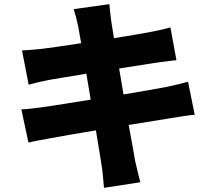

<svg xmlns="http://www.w3.org/2000/svg" viewBox="-20 -835 1040 925"><path d="M886 -441C857 -433 815 -423 776 -415C734 -407 659 -394 575 -380L554 -505L726 -532C758 -536 804 -543 830 -545L801 -703C773 -695 728 -685 695 -679C664 -673 601 -663 529 -651C523 -689 518 -718 516 -733C512 -758 509 -795 507 -815L335 -791C343 -766 350 -741 356 -711L371 -627C289 -614 217 -604 184 -600C153 -596 121 -594 86 -592L118 -427C152 -436 180 -443 216 -450C243 -455 314 -466 396 -480L417 -355C324 -340 238 -326 195 -320C161 -315 111 -309 83 -308L117 -148C140 -154 178 -161 223 -169C263 -177 348 -191 442 -207C455 -131 465 -67 470 -35C475 -5 477 31 481 70L656 43C647 8 638 -29 631 -60C625 -95 614 -158 600 -233C684 -247 759 -259 804 -266C842 -272 888 -280 918 -282Z"/></svg>

Font: Noto Sans CJK Black
Style: Bold
Weight: 900
Designer: Ryoko NISHIZUKA (kana & ideographs); Paul D. Hunt (Latin, Greek & Cyrillic); Wenlong ZHANG (bopomofo); Sandoll Communica
Foundry: Adobe Systems Incorporated
Version: Version 1.000;PS 1;hotconv 1.0.78;makeotf.lib2.5.61930